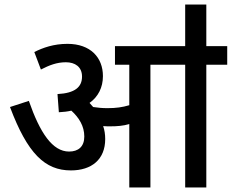

<svg xmlns="http://www.w3.org/2000/svg" viewBox="-20 -825 1020 845"><path d="M443 -213C443 -234 440 -253 434 -270C445 -269 456 -269 466 -269C495 -269 522 -271 549 -279V0H642V-540H795V0H888V-540H980V-622H888V-805H795V-622H486V-540H549V-362C519 -353 491 -349 453 -349C430 -349 410 -351 390 -354C385 -360 379 -366 374 -372C412 -399 433 -440 433 -490C433 -572 378 -632 277 -632C216 -632 169 -615 131 -596L160 -519C197 -538 230 -551 270 -551C310 -551 341 -531 341 -488C341 -442 310 -415 233 -411L239 -331C259 -332 277 -334 294 -338C328 -307 351 -270 351 -224C351 -180 325 -158 284 -158C211 -158 156 -240 107 -381L24 -354C101 -149 178 -75 292 -75C383 -75 443 -123 443 -213Z"/></svg>

Font: Noto Sans Devanagari UI SemiCondensed Medium
Style: Regular
Weight: 500
Width: 4
Designer: Jelle Bosma - Monotype Design Team
Foundry: Monotype Imaging Inc.
Version: Version 2.004